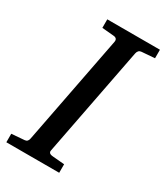

<svg xmlns="http://www.w3.org/2000/svg" viewBox="-185 -746 711 821"><g transform="rotate(30 170.5 -335.5)"><path d="M356 -629 292 -624Q276 -623 272 -604L168 -66Q166 -58 170.5 -53Q175 -48 188 -47L246 -42V0H-15V-42L48 -47Q64 -48 67 -66L171 -604Q174 -623 152 -624L96 -629V-671H356Z"/></g></svg>

Font: Veleka
Style: Italic
Weight: 400
Italic angle: -12°
Designer: Stefan Peev, Context Ltd, 2016; SIL International, 1997-2014.
Foundry: Stefan Peev, Context Ltd, 2016
Version: Version 1.000